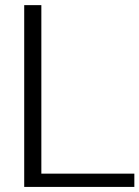

<svg xmlns="http://www.w3.org/2000/svg" viewBox="-20 -735 548 755"><path d="M75.2 0V-714.8H142.6V-52.2H508.3V0Z"/></svg>

Font: Pontano Sans Light
Style: Regular
Weight: 300
Designer: Vernon Adams
Foundry: Vernon Adams
Version: Version 2.001